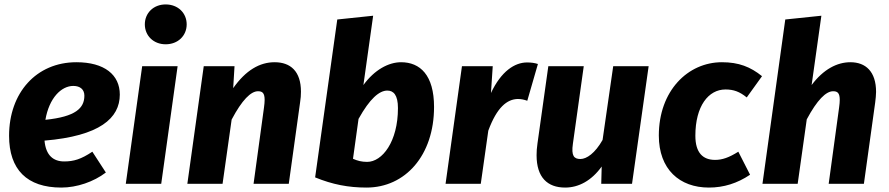

<svg xmlns="http://www.w3.org/2000/svg" viewBox="-20 -830 4016 867"><path d="M521 -403C521 -492 452 -549 325 -549C144 -549 21 -411 21 -217C21 -64 102 17 257 17C327 17 403 -9 458 -51L397 -145C346 -111 313 -101 270 -101C221 -101 187 -128 181 -195C430 -216 521 -296 521 -403ZM311 -442C342 -442 361 -426 361 -398C361 -342 322 -303 185 -289C202 -388 257 -442 311 -442Z M708 0 782 -531H622L548 0ZM728 -630C784 -630 823 -669 823 -720C823 -771 784 -810 728 -810C673 -810 634 -771 634 -720C634 -669 673 -630 728 -630Z M1284 0 1335 -367C1338 -385 1339 -401 1339 -416C1339 -508 1292 -549 1220 -549C1153 -549 1090 -513 1033 -432L1039 -531H900L826 0H985L1026 -290C1073 -379 1113 -418 1145 -418C1164 -418 1175 -411 1175 -379C1175 -370 1174 -358 1172 -344L1125 0Z M1403 -29C1481 3 1553 17 1635 17C1810 17 1940 -128 1940 -347C1940 -491 1877 -549 1791 -549C1735 -549 1671 -515 1621 -446L1665 -759L1503 -742ZM1729 -421C1757 -421 1777 -401 1777 -342C1777 -190 1706 -99 1638 -99C1613 -99 1594 -104 1574 -113L1599 -293C1650 -385 1693 -421 1729 -421Z M2409 -541C2394 -546 2378 -548 2360 -548C2304 -548 2243 -508 2197 -410L2205 -531H2066L1992 0H2151L2185 -240C2224 -346 2270 -382 2318 -383C2334 -383 2347 -380 2361 -375Z M2456 -531 2407 -182C2404 -163 2403 -145 2403 -129C2403 -29 2452 17 2532 17C2593 17 2651 -14 2697 -78L2695 0H2834L2909 -531H2749L2701 -198C2667 -138 2629 -112 2601 -112C2572 -112 2559 -126 2567 -181L2616 -531Z M3209 -108C3154 -108 3120 -140 3120 -217C3120 -351 3179 -426 3256 -426C3293 -426 3320 -416 3352 -390L3421 -486C3369 -528 3316 -549 3240 -549C3086 -549 2955 -420 2955 -218C2955 -65 3049 17 3181 17C3248 17 3309 -2 3367 -41L3314 -145C3271 -118 3241 -108 3209 -108Z M3582 0 3623 -291C3670 -379 3710 -418 3742 -418C3761 -418 3772 -411 3772 -379C3772 -370 3771 -358 3769 -344L3722 0H3881L3932 -367C3934 -384 3936 -400 3936 -415C3936 -507 3889 -549 3820 -549C3760 -549 3698 -517 3645 -446L3689 -759L3526 -742L3423 0Z"/></svg>

Font: Fira Sans OT
Style: Bold Italic
Weight: 700
Italic angle: -8°
Designer: Carrois Corporate & Edenspiekermann
Foundry: Carrois Corporate GbR & Edenspiekermann AG
Version: Version 2.001